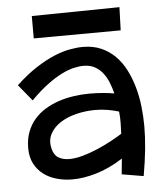

<svg xmlns="http://www.w3.org/2000/svg" viewBox="-53 -749 730 844"><g transform="rotate(-5 312.0 -327.5)"><path d="M451.2 30.8 458 -38.1Q398.4 0 341.1 17.1Q283.7 34.2 233.9 34.2Q198.7 34.2 165.8 25.1Q132.8 16.1 107.7 -2.7Q82.5 -21.5 67.1 -50.5Q51.8 -79.6 51.8 -119.1Q51.8 -158.7 63.5 -189.9Q75.2 -221.2 95.7 -245.1Q116.2 -269 144 -286.1Q171.9 -303.2 203.9 -314Q235.8 -324.7 271 -329.8Q306.2 -335 340.8 -335Q373 -335 400.9 -332.5Q428.7 -330.1 450.2 -326.2Q443.8 -350.6 434.6 -374.3Q425.3 -397.9 410.9 -416.7Q396.5 -435.5 375.5 -447.3Q354.5 -459 325.2 -459Q306.2 -459 281.7 -453.4Q257.3 -447.8 228 -433.1Q198.7 -418.5 164.1 -392.8Q129.4 -367.2 89.8 -327.1L30.8 -398.9Q77.6 -442.9 120.6 -470.7Q163.6 -498.5 201.4 -514.4Q239.3 -530.3 271.7 -536.1Q304.2 -542 330.1 -542Q375 -542 410.2 -526.6Q445.3 -511.2 471.9 -484.6Q498.5 -458 516.8 -422.1Q535.2 -386.2 546.9 -345Q558.6 -303.7 563.7 -259.3Q568.8 -214.8 568.8 -170.9Q568.8 -124 563.5 -70.3Q558.1 -16.6 546.9 46.9ZM464.8 -147Q465.8 -171.4 466.3 -195.3Q466.8 -219.2 463.9 -245.1Q439.9 -252.4 413.6 -256.8Q387.2 -261.2 360.8 -261.2Q316.9 -261.2 275.6 -251Q234.4 -240.7 204.6 -221.2Q174.8 -201.7 159.9 -173.3Q145 -145 153.8 -108.9Q160.6 -79.6 180.4 -67.9Q200.2 -56.2 228 -56.2Q256.3 -56.2 289.3 -65.7Q322.3 -75.2 354.7 -89.1Q387.2 -103 416 -118.7Q444.8 -134.3 464.8 -147ZM505.4 -702.1 502 -600.1 118.2 -598.1V-696.8Z"/></g></svg>

Font: McLaren
Style: Regular
Weight: 400
Designer: Astigmatic (AOETI)
Foundry: Astigmatic (AOETI)
Version: Version 1.000